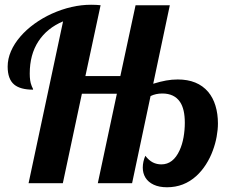

<svg xmlns="http://www.w3.org/2000/svg" viewBox="-20 -770 971 807"><path d="M591.3 -23.4Q580.1 -42 580.1 -65.4Q580.1 -90.3 590.8 -115.2Q606 -95.7 622.3 -87.4Q638.7 -79.1 658.2 -79.1Q708 -79.1 734.9 -138.2Q746.1 -162.6 751.5 -193.1Q756.8 -223.6 756.8 -253.9Q756.8 -311.5 736.8 -341.3Q712.9 -377 662.1 -377Q634.8 -377 612.8 -366.2L535.2 0H391.1L471.2 -376H324.2L244.1 0H100.1L245.1 -680.2Q177.7 -651.9 141.4 -596.2Q105 -540.5 105 -460.9Q105 -428.7 112.3 -411.1Q114.3 -404.8 117.2 -399.9Q119.1 -396.5 119.1 -393.1Q65.4 -393.1 39.6 -414.6Q12.2 -437.5 12.2 -490.2Q12.2 -522.5 26.1 -554.7Q40 -586.9 65.9 -616.7Q90.8 -645.5 124.5 -669.9Q158.2 -694.3 197.8 -712.4Q281.7 -750 362.8 -750Q385.3 -750 402.8 -748L338.9 -450.2H485.8L549.8 -748H693.8L624 -418Q653.8 -427.2 678.2 -431.6Q702.6 -436 727.1 -436Q810.5 -436 855 -383.8Q875.5 -359.4 885.7 -325.4Q896 -291.5 896 -251Q896 -225.1 890.6 -195.6Q885.3 -166 874.5 -137.2Q863.3 -106.4 845.7 -78.9Q828.1 -51.3 805.2 -30.3Q752.9 17.1 682.1 17.1Q648.9 17.1 626 6.3Q603 -4.4 591.3 -23.4Z"/></svg>

Font: Pattaya
Style: Regular
Weight: 400
Designer: Pablo Impallari / Thai characters Designed by Thanarat Vachiruckul and Suppakit Chalermlarp
Foundry: Pablo Impallari
Version: Version 2.001